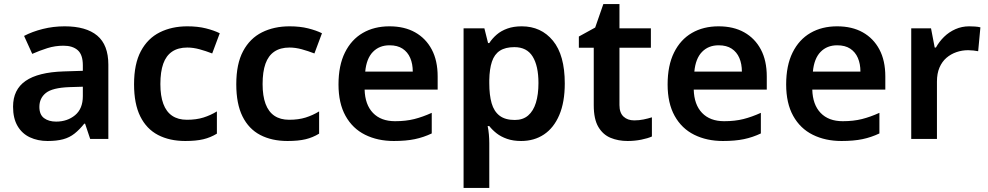

<svg xmlns="http://www.w3.org/2000/svg" viewBox="-20 -681 4844 941"><path d="M297 -552Q402 -552 456.5 -506.5Q511 -461 511 -364V0H422L397 -75H393Q370 -46 345.5 -26.5Q321 -7 289.5 1.5Q258 10 213 10Q165 10 126.5 -8Q88 -26 66 -63.5Q44 -101 44 -158Q44 -242 105.5 -284.5Q167 -327 292 -331L386 -334V-361Q386 -413 361 -435Q336 -457 291 -457Q250 -457 212 -445Q174 -433 138 -417L98 -505Q138 -526 189.5 -539Q241 -552 297 -552ZM320 -254Q237 -251 205 -225.5Q173 -200 173 -157Q173 -119 196 -102Q219 -85 255 -85Q310 -85 348 -116.5Q386 -148 386 -210V-256Z M888 10Q811 10 754.5 -19.5Q698 -49 667.5 -110.5Q637 -172 637 -268Q637 -368 670.5 -430.5Q704 -493 763 -522.5Q822 -552 898 -552Q949 -552 989 -542Q1029 -532 1057 -518L1020 -419Q989 -431 958 -439.5Q927 -448 898 -448Q853 -448 823.5 -428Q794 -408 780 -368.5Q766 -329 766 -269Q766 -211 780.5 -172Q795 -133 824 -113.5Q853 -94 896 -94Q942 -94 977 -105Q1012 -116 1043 -135V-26Q1012 -7 976.5 1.5Q941 10 888 10Z M1389 10Q1312 10 1255.5 -19.5Q1199 -49 1168.5 -110.5Q1138 -172 1138 -268Q1138 -368 1171.5 -430.5Q1205 -493 1264 -522.5Q1323 -552 1399 -552Q1450 -552 1490 -542Q1530 -532 1558 -518L1521 -419Q1490 -431 1459 -439.5Q1428 -448 1399 -448Q1354 -448 1324.5 -428Q1295 -408 1281 -368.5Q1267 -329 1267 -269Q1267 -211 1281.5 -172Q1296 -133 1325 -113.5Q1354 -94 1397 -94Q1443 -94 1478 -105Q1513 -116 1544 -135V-26Q1513 -7 1477.5 1.5Q1442 10 1389 10Z M1889 -552Q1962 -552 2014.5 -522.5Q2067 -493 2096 -438.5Q2125 -384 2125 -306V-242H1767Q1769 -168 1808 -127.5Q1847 -87 1916 -87Q1969 -87 2010.5 -97.5Q2052 -108 2096 -128V-27Q2056 -8 2013 1Q1970 10 1910 10Q1831 10 1769.5 -20.5Q1708 -51 1673.5 -113Q1639 -175 1639 -267Q1639 -360 1670.5 -423.5Q1702 -487 1758 -519.5Q1814 -552 1889 -552ZM1889 -459Q1839 -459 1807.5 -426.5Q1776 -394 1770 -330H2003Q2003 -368 1990.5 -397Q1978 -426 1953 -442.5Q1928 -459 1889 -459Z M2537 -552Q2632 -552 2690 -481.5Q2748 -411 2748 -272Q2748 -180 2721 -117Q2694 -54 2646 -22Q2598 10 2534 10Q2495 10 2465 -0.5Q2435 -11 2414 -27.5Q2393 -44 2378 -63H2370Q2374 -45 2376 -22.5Q2378 0 2378 20V240H2252V-542H2354L2372 -470H2378Q2393 -493 2414.5 -511.5Q2436 -530 2466.5 -541Q2497 -552 2537 -552ZM2501 -450Q2457 -450 2430 -432.5Q2403 -415 2391 -379Q2379 -343 2378 -289V-273Q2378 -215 2389.5 -175Q2401 -135 2428.5 -114Q2456 -93 2503 -93Q2543 -93 2568.5 -115Q2594 -137 2606.5 -177.5Q2619 -218 2619 -274Q2619 -358 2590.5 -404Q2562 -450 2501 -450Z M3088 -91Q3112 -91 3134 -95.5Q3156 -100 3175 -106V-12Q3155 -3 3123 3.5Q3091 10 3056 10Q3010 10 2972.5 -5.5Q2935 -21 2912.5 -59Q2890 -97 2890 -165V-447H2817V-502L2897 -546L2937 -661H3016V-542H3170V-447H3016V-166Q3016 -128 3036 -109.5Q3056 -91 3088 -91Z M3502 -552Q3575 -552 3627.5 -522.5Q3680 -493 3709 -438.5Q3738 -384 3738 -306V-242H3380Q3382 -168 3421 -127.5Q3460 -87 3529 -87Q3582 -87 3623.5 -97.5Q3665 -108 3709 -128V-27Q3669 -8 3626 1Q3583 10 3523 10Q3444 10 3382.5 -20.5Q3321 -51 3286.5 -113Q3252 -175 3252 -267Q3252 -360 3283.5 -423.5Q3315 -487 3371 -519.5Q3427 -552 3502 -552ZM3502 -459Q3452 -459 3420.5 -426.5Q3389 -394 3383 -330H3616Q3616 -368 3603.5 -397Q3591 -426 3566 -442.5Q3541 -459 3502 -459Z M4083 -552Q4156 -552 4208.5 -522.5Q4261 -493 4290 -438.5Q4319 -384 4319 -306V-242H3961Q3963 -168 4002 -127.5Q4041 -87 4110 -87Q4163 -87 4204.5 -97.5Q4246 -108 4290 -128V-27Q4250 -8 4207 1Q4164 10 4104 10Q4025 10 3963.5 -20.5Q3902 -51 3867.5 -113Q3833 -175 3833 -267Q3833 -360 3864.5 -423.5Q3896 -487 3952 -519.5Q4008 -552 4083 -552ZM4083 -459Q4033 -459 4001.5 -426.5Q3970 -394 3964 -330H4197Q4197 -368 4184.5 -397Q4172 -426 4147 -442.5Q4122 -459 4083 -459Z M4730 -552Q4742 -552 4758 -551Q4774 -550 4785 -547L4774 -430Q4765 -432 4750.5 -433.5Q4736 -435 4725 -435Q4695 -435 4667.5 -425.5Q4640 -416 4618.5 -397.5Q4597 -379 4584.5 -350Q4572 -321 4572 -281V0H4446V-542H4543L4561 -448H4567Q4583 -477 4607 -500.5Q4631 -524 4662.5 -538Q4694 -552 4730 -552Z"/></svg>

Font: Noto Sans Thai SemiBold
Style: Regular
Weight: 600
Version: Version 2.001